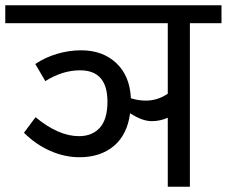

<svg xmlns="http://www.w3.org/2000/svg" viewBox="-40 -709 861 729"><path d="M801 -621H681V0H597V-262Q568 -249 536 -249Q500 -249 454 -279Q443 -197 392 -154.5Q341 -112 262 -112Q205 -112 150 -136.5Q95 -161 51 -205L95 -264Q182 -192 260 -192Q310 -192 339 -224Q368 -256 368 -323Q368 -442 264 -442Q197 -442 132 -401L94 -466Q131 -491 176.5 -504.5Q222 -518 268 -518Q350 -518 401.5 -469.5Q453 -421 457 -336Q484 -327 514 -327Q558 -327 597 -353V-621H-20V-689H801Z"/></svg>

Font: Fira GO
Style: Regular
Weight: 400
Designer: Carrois Corporate
Foundry: Carrois Corporate GbR
Version: Version 0.300